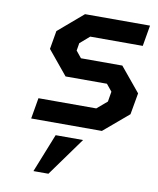

<svg xmlns="http://www.w3.org/2000/svg" viewBox="-85 -590 737 896"><g transform="rotate(10 283.5 -141.5)"><path d="M82 0 99 -99H373L421 -140L429 -188L402 -221H206L112 -335L127 -422L245 -523H553L536 -424H287L242 -385L236 -349L262 -317H458L553 -202L535 -100L417 0ZM135 240 208 57H338L206 240Z"/></g></svg>

Font: Tomorrow Medium
Style: Italic
Weight: 500
Italic angle: -10°
Designer: Tony de Marco, Monica Rizzolli
Foundry: Just in Type
Version: Version 2.002